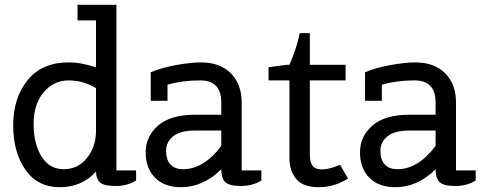

<svg xmlns="http://www.w3.org/2000/svg" viewBox="-20 -770 2012 800"><path d="M465 -750V-60H547V-18Q510 5 463 5Q416 5 398.5 -8.5Q381 -22 380 -55Q321 10 229 10Q137 10 86 -62.5Q35 -135 35 -248.5Q35 -362 95 -436Q155 -510 266 -510Q320 -510 380 -489V-685H303V-750ZM380 -225V-403Q327 -435 265.5 -435Q204 -435 162 -385.5Q120 -336 120 -253.5Q120 -171 153 -118Q186 -65 245.5 -65Q305 -65 342.5 -112Q380 -159 380 -225Z M734 10Q665 10 626 -29.5Q587 -69 587 -135.5Q587 -202 639 -247Q691 -292 793 -292H902V-343Q902 -435 814 -435Q740 -435 678 -417V-350H608V-469Q653 -488 714.5 -499Q776 -510 817 -510Q897 -510 942 -464.5Q987 -419 987 -343V-60H1069V-18Q1032 5 984 5Q936 5 919 -11Q902 -27 902 -65Q827 10 734 10ZM743 -65Q829 -65 902 -162V-226H792Q731 -226 701.5 -202Q672 -178 672 -141.5Q672 -105 690 -85Q708 -65 743 -65Z M1099 -435V-490L1176 -500H1186Q1218 -575 1229 -632H1271V-500H1420V-435H1271V-128Q1271 -94 1282.5 -79Q1294 -64 1322 -64Q1350 -64 1397 -83L1430 -26Q1373 10 1308 10Q1243 10 1214.5 -24Q1186 -58 1186 -112V-435Z M1627 10Q1558 10 1519 -29.5Q1480 -69 1480 -135.5Q1480 -202 1532 -247Q1584 -292 1686 -292H1795V-343Q1795 -435 1707 -435Q1633 -435 1571 -417V-350H1501V-469Q1546 -488 1607.5 -499Q1669 -510 1710 -510Q1790 -510 1835 -464.5Q1880 -419 1880 -343V-60H1962V-18Q1925 5 1877 5Q1829 5 1812 -11Q1795 -27 1795 -65Q1720 10 1627 10ZM1636 -65Q1722 -65 1795 -162V-226H1685Q1624 -226 1594.5 -202Q1565 -178 1565 -141.5Q1565 -105 1583 -85Q1601 -65 1636 -65Z"/></svg>

Font: Cherry Swash
Style: Regular
Weight: 400
Designer: Kasatkina Nataliya
Foundry: Nataliya Kasatkina
Version: Version 1.001